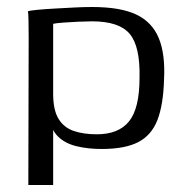

<svg xmlns="http://www.w3.org/2000/svg" viewBox="-20 -422 534 549"><path d="M61 107 62 -315Q62 -343 61.5 -363.5Q61 -384 60 -390Q67 -392 88 -394Q109 -396 136 -397.5Q163 -399 191.5 -400.5Q220 -402 243 -402Q324 -402 369.5 -380.5Q415 -359 434 -313Q453 -267 449 -194Q447 -122 430 -78.5Q413 -35 375 -15.5Q337 4 271 4Q231 4 198.5 -4Q166 -12 146 -31.5Q126 -51 120 -88L132 -99V107ZM257 -38Q319 -38 349 -75Q379 -112 379 -200Q381 -289 351 -325Q321 -361 243 -361Q228 -361 205.5 -360Q183 -359 162.5 -357.5Q142 -356 132 -354V-154Q132 -107 147.5 -82Q163 -57 191 -47.5Q219 -38 257 -38Z"/></svg>

Font: Genos
Style: Regular
Weight: 400
Designer: Robert E. Leuschke
Foundry: Robert E. Leuschke
Version: Version 1.010